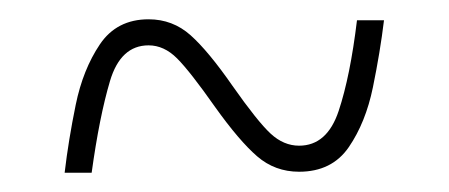

<svg xmlns="http://www.w3.org/2000/svg" viewBox="-20 -456 465 199"><path d="M47 -277Q51 -311 58.5 -347.5Q66 -384 83.5 -410Q101 -436 134 -436Q159 -436 177.5 -419.5Q196 -403 221 -367Q247 -330 260.5 -317.5Q274 -305 290 -305Q319 -305 331 -341Q343 -377 350 -435H378Q374 -402 366.5 -365.5Q359 -329 341.5 -303.5Q324 -278 290 -278Q265 -278 246.5 -294Q228 -310 203 -345Q177 -382 163.5 -395.5Q150 -409 134 -409Q105 -409 94 -372Q83 -335 75 -277Z"/></svg>

Font: Noto Serif Ethiopic ExtraCondensed Thin
Style: Regular
Weight: 100
Width: 2
Designer: Monotype Design Team
Foundry: Monotype Imaging Inc.
Version: Version 2.102; ttfautohint (v1.8.4.7-5d5b)